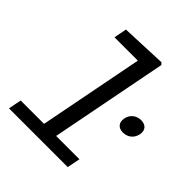

<svg xmlns="http://www.w3.org/2000/svg" viewBox="-208 -919 1061 1061"><g transform="rotate(45 322.5 -388.0)"><path d="M570 -350.5C606.5 -350.5 636 -373.5 643.5 -411C650.5 -448 629.5 -470.5 593.5 -470.5C557.5 -470.5 527.5 -448 520.5 -411C513 -373.5 534 -350.5 570 -350.5ZM30.5 0H489.5L504.5 -76.5H322.5L456.5 -764.5L446 -776L179.5 -765L165 -690H347.5L228 -76.5H45.5Z"/></g></svg>

Font: Monaspace Neon
Style: Italic
Weight: 400
Italic angle: -11°
Designer: Riley Cran & the Lettermatic Team
Foundry: Lettermatic
Version: Version 1.200 (Monaspace Neon)